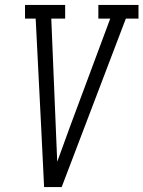

<svg xmlns="http://www.w3.org/2000/svg" viewBox="-20 -755 579 775"><path d="M158 0 146 -245 124 -680H81V-735H243V-680H187L205 -245Q207 -209 208 -173Q209 -137 211 -102Q224 -138 237 -173.5Q250 -209 263 -245L425 -680H377V-735H539V-680H488L229 0Z"/></svg>

Font: Iosevka Slab Light
Style: Italic
Weight: 300
Italic angle: -9°
Monospace: yes
Designer: Belleve Invis
Foundry: Belleve Invis
Version: Version 11.1.1; ttfautohint (v1.8.3)